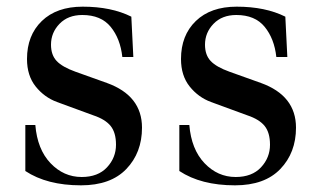

<svg xmlns="http://www.w3.org/2000/svg" viewBox="-20 -544 964 576"><path d="M56 -31V-169H86Q92 -96 131.5 -54.5Q171 -13 225 -13Q274 -13 301 -42Q328 -71 328 -110Q328 -146 312 -166Q296 -186 260 -198L151 -238Q113 -252 87 -284.5Q61 -317 61 -367Q61 -438 105.5 -481Q150 -524 228 -524Q314 -524 374 -494L380 -373H347Q341 -428 312 -463.5Q283 -499 227 -499Q184 -499 158.5 -472.5Q133 -446 133 -410Q133 -379 150 -361Q167 -343 206 -329L301 -295Q406 -257 406 -161Q406 -86 359 -37Q312 12 223 12Q121 12 56 -31ZM518 -31V-169H548Q554 -96 593.5 -54.5Q633 -13 687 -13Q736 -13 763 -42Q790 -71 790 -110Q790 -146 774 -166Q758 -186 722 -198L613 -238Q575 -252 549 -284.5Q523 -317 523 -367Q523 -438 567.5 -481Q612 -524 690 -524Q776 -524 836 -494L842 -373H809Q803 -428 774 -463.5Q745 -499 689 -499Q646 -499 620.5 -472.5Q595 -446 595 -410Q595 -379 612 -361Q629 -343 668 -329L763 -295Q868 -257 868 -161Q868 -86 821 -37Q774 12 685 12Q583 12 518 -31Z"/></svg>

Font: Justus
Style: Versalitas
Weight: 400
Version: Version 001.001